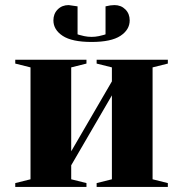

<svg xmlns="http://www.w3.org/2000/svg" viewBox="-20 -735 720 755"><path d="M420 -470 360 -485V-500H640V-485L580 -470V-30L640 -15V0H360V-15L420 -30V-360L260 -85V-30L320 -15V0H40V-15L100 -30V-470L40 -485V-500H320V-485L260 -470V-140L420 -415ZM389 -598 395 -600V-710Q415 -715 430 -715Q456 -715 473 -698Q490 -681 490 -655Q490 -618 453.5 -594Q417 -570 340 -570Q263 -570 226.5 -594Q190 -618 190 -655Q190 -681 207 -698Q224 -715 250 -715L285 -710V-600L291 -598Q297 -596 311 -593Q325 -590 340 -590Q355 -590 369 -593Q383 -596 389 -598Z"/></svg>

Font: Yeseva One
Style: Regular
Weight: 400
Designer: Jovanny Lemonad
Foundry: Jovanny Lemonad
Version: Version 2.000